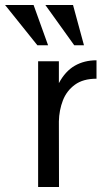

<svg xmlns="http://www.w3.org/2000/svg" viewBox="-90 -743 428 763"><path d="M61.5 0V-499.5H144V-412.6Q169.4 -460 207 -481.7Q244.6 -503.4 293.5 -503.4V-430.2Q240.2 -430.2 207.5 -406.2Q174.8 -382.3 159.9 -343.8Q145 -305.2 144 -260.7L144.5 0ZM58.6 -563 -69.8 -723.1H43.5L101.1 -563ZM205.1 -563 90.3 -723.1H200.2L243.7 -563Z"/></svg>

Font: Pontano Sans
Style: Regular
Weight: 400
Designer: Vernon Adams
Foundry: Vernon Adams
Version: Version 2.001